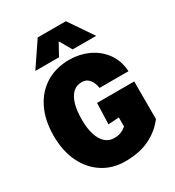

<svg xmlns="http://www.w3.org/2000/svg" viewBox="-219 -1055 1088 1194"><g transform="rotate(-30 325.0 -458.0)"><path d="M327 12Q237 12 167.5 -32.5Q98 -77 58.5 -157.5Q19 -238 19 -349Q19 -458 58.5 -539.5Q98 -621 170 -665.5Q242 -710 339 -710Q410 -710 473 -681.5Q536 -653 577 -598Q618 -543 623 -464H415Q411 -499 391 -525Q371 -551 336 -551Q298 -551 272.5 -526.5Q247 -502 234 -457Q221 -412 221 -349Q221 -284 235.5 -239Q250 -194 276.5 -171Q303 -148 339 -148Q368 -148 388 -156Q408 -164 427 -180V-245L350 -240L355 -391H622V-121Q575 -59 502.5 -23.5Q430 12 327 12ZM122 -755 239 -928H441L559 -755H390L340 -842L292 -755Z"/></g></svg>

Font: Azeret Mono Thin ExtraBold
Style: Regular
Weight: 800
Version: Version 1.002